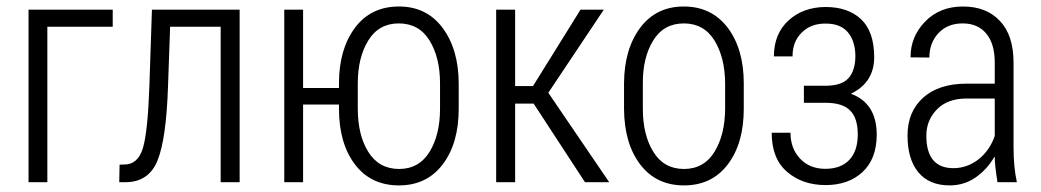

<svg xmlns="http://www.w3.org/2000/svg" viewBox="-20 -558 3189 588"><path d="M325.2 -476.1H125V0H67.4V-528.3H325.2Z M713.9 -528.3V0H655.8V-476.1H501L494.6 -294.9Q489.3 -132.8 462.4 -66.4Q435.5 0 363.8 0H345.2L346.2 -53.7L360.8 -54.2Q402.3 -54.2 417.5 -104Q432.6 -153.8 437.5 -294.9L445.3 -528.3Z M1075.7 -225.1Q1075.7 -144.5 1107.9 -92.8Q1140.1 -41 1201.7 -40.5Q1263.2 -40.5 1295.4 -92.8Q1327.6 -145 1327.6 -225.1V-302.7Q1327.6 -381.8 1295.4 -434.1Q1263.2 -486.3 1201.2 -486.3Q1140.1 -486.3 1107.9 -434.1Q1075.7 -381.8 1075.7 -302.7ZM1018.1 -237.8H908.2V0H850.6V-528.3H908.2V-288.6H1018.1V-302.7Q1018.1 -407.2 1066.9 -472.7Q1115.7 -538.1 1201.7 -538.1Q1286.6 -538.1 1335.4 -472.7Q1384.3 -407.2 1384.8 -302.7V-225.1Q1384.8 -119.1 1335.9 -54.7Q1287.1 9.8 1201.7 9.8Q1115.7 9.8 1066.9 -54.7Q1018.1 -119.1 1018.1 -225.1Z M1557.6 -240.7V0H1499.5V-528.3H1557.6V-294.4H1612.3L1757.8 -528.3H1829.1L1659.2 -273.9L1845.7 0H1771.5L1614.3 -240.7Z M1948.7 -225.1Q1948.7 -144.5 1981 -92.8Q2012.7 -41 2074.2 -40.5Q2135.7 -40.5 2168 -92.8Q2200.2 -145 2200.7 -225.1V-302.7Q2200.2 -381.8 2168 -434.1Q2135.7 -486.3 2074.2 -486.3Q2012.7 -486.3 1980.5 -434.1Q1948.2 -381.8 1948.7 -302.7ZM1891.1 -302.7Q1891.6 -407.2 1940.4 -472.7Q1989.3 -538.1 2074.2 -538.1Q2159.2 -538.1 2209 -472.7Q2257.8 -407.2 2257.8 -302.7V-225.1Q2257.8 -119.1 2209 -54.7Q2160.2 9.8 2074.7 9.8Q1989.3 9.8 1940.4 -54.7Q1891.6 -119.1 1891.1 -225.1Z M2665 -145Q2664.6 -71.3 2621.6 -31.2Q2578.6 8.8 2508.3 8.8Q2438 8.8 2391.1 -31.2Q2343.3 -71.3 2343.3 -151.4H2400.9Q2400.9 -103.5 2430.2 -72.3Q2459.5 -41 2507.3 -41Q2555.2 -41 2581.1 -68.4Q2606.9 -95.7 2606.9 -146.5Q2606.9 -196.3 2583.5 -219.7Q2560.1 -243.2 2508.3 -243.2H2441.9V-295.4H2508.3Q2557.6 -295.4 2578.6 -318.8Q2599.6 -342.3 2599.6 -387.2Q2599.1 -432.1 2576.7 -459Q2554.2 -485.8 2508.8 -485.8Q2463.4 -486.3 2435.1 -458Q2406.7 -429.7 2407.2 -385.3H2350.1Q2350.1 -454.1 2394.5 -495.1Q2439 -536.1 2508.3 -536.6Q2577.6 -536.6 2617.7 -498.5Q2657.2 -460.4 2657.2 -382.8Q2657.2 -305.2 2585.9 -271Q2665 -241.7 2665 -145Z M2816.9 -142.6Q2816.9 -43 2899.9 -43Q2941.9 -43 2977.1 -70.3Q3011.2 -97.7 3026.4 -141.6V-256.3H2939Q2881.3 -255.9 2849.1 -222.7Q2816.9 -189.5 2816.9 -142.6ZM2888.7 9.8Q2825.7 9.8 2792.5 -30.3Q2759.3 -70.3 2759.3 -143.1Q2759.3 -215.8 2807.1 -258.8Q2855 -301.8 2940.4 -301.8H3026.4V-366.7Q3026.4 -423.8 3000.5 -455.1Q2974.6 -486.3 2928.2 -486.3Q2881.8 -486.3 2854 -456.5Q2826.2 -426.8 2826.2 -381.8L2768.6 -382.3Q2768.1 -445.3 2813 -491.7Q2857.9 -538.1 2929.2 -538.1Q3000.5 -538.1 3042 -494.1Q3084 -450.2 3084 -365.7V-106.4Q3084 -45.9 3094.2 0H3034.7Q3026.4 -53.7 3026.4 -76.7L3024.9 -77.1Q3002.9 -39.1 2967.8 -14.6Q2932.6 9.8 2888.7 9.8Z"/></svg>

Font: RobotoCondensed-Light
Style: Light
Weight: 300
Designer: Google
Version: Version 1.200311; 2013